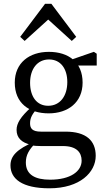

<svg xmlns="http://www.w3.org/2000/svg" viewBox="-20 -764 558 1023"><path d="M243.2 239.3C406.9 239.3 490 153.3 490 66.4C490 -14.9 438.9 -62.6 329.3 -62.6H198.2C151.4 -62.6 140.2 -80.4 140.2 -107.2C140.2 -136.9 152.8 -158.6 182 -189.9L147.7 -205V-194C88.9 -141.4 68.3 -106 68.3 -72.1C68.3 -30.3 94 -4 145 7.3V10.5C160.6 13 179.7 14.2 198.2 14.2H315.5C387.4 14.2 414.9 47.9 414.9 92C414.9 148.2 356.4 193.4 246.9 193.4C168.2 193.4 117.7 167.5 117.7 101.8C117.7 63.3 133.2 34 172.1 -4.5L166.6 -10.6C67.1 31.4 35.8 68.5 35.8 117.5C35.8 188.9 97.9 239.3 243.2 239.3ZM239.4 -160C342.8 -160 420.1 -218.7 420.1 -323.8C420.1 -432.9 344.7 -487.7 240.4 -487.7C136.1 -487.7 58.7 -429 58.7 -323.8C58.7 -214.8 134.1 -160 239.4 -160ZM236.5 -200.4C175.4 -200.4 140.3 -250 140.3 -322.9C140.3 -395.8 178.4 -447.2 241.3 -447.2C303.3 -447.2 338.6 -397.7 338.6 -326.7C338.6 -252.9 300.5 -200.4 236.5 -200.4ZM342.4 -414.9H495.3V-477.8L480.2 -487.8L348.5 -442.2H342.4V-414.9ZM362.4 -545.9 386.1 -567.6 253.8 -743.6H220L87.6 -567.6L111.3 -545.9L279.2 -698.2H194.5L362.4 -545.9Z"/></svg>

Font: Source Serif Variable
Style: Regular
Weight: 389
Designer: Frank Grießhammer
Foundry: Adobe Systems Incorporated
Version: Version 3.001;hotconv 1.0.111;makeotfexe 2.5.65597